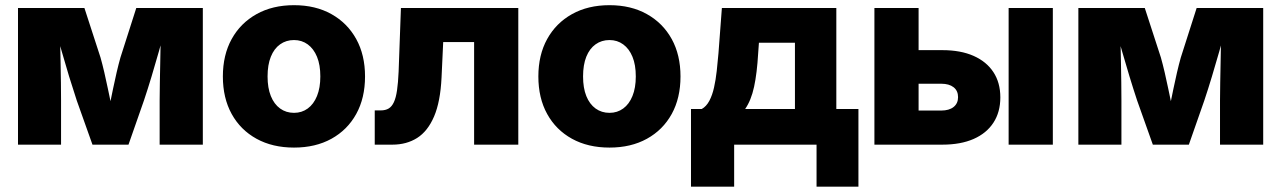

<svg xmlns="http://www.w3.org/2000/svg" viewBox="-20 -553 4898 734"><path d="M48.8 0V-522.5H302.7L364.3 -333Q371.6 -307.1 378.7 -276.6Q385.7 -246.1 392.3 -214.6Q398.9 -183.1 405 -154.1Q411.1 -125 416.5 -101.1H388.2Q394 -124.5 399.9 -153.8Q405.8 -183.1 412.4 -214.6Q418.9 -246.1 426 -276.6Q433.1 -307.1 440.4 -333L501 -522.5H755.4V0H590.3V-168.9Q590.3 -201.7 591.1 -237.3Q591.8 -272.9 592.5 -309.6Q593.3 -346.2 593.8 -382.3Q594.2 -418.5 594.7 -452.6H613.8Q601.6 -406.2 587.6 -357.2Q573.7 -308.1 559.3 -260.3Q544.9 -212.4 530.3 -168.9L471.2 0H333.5L273.4 -168.9Q258.8 -212.9 244.1 -261Q229.5 -309.1 215.6 -357.9Q201.7 -406.7 189 -452.6H209.5Q209.5 -418.9 210.2 -382.6Q210.9 -346.2 211.7 -309.6Q212.4 -272.9 212.9 -237.3Q213.4 -201.7 213.4 -168.9V0Z M1104 11.2Q1022 11.2 960.7 -22.5Q899.4 -56.2 865.7 -117.2Q832 -178.2 832 -260.7Q832 -342.8 865.7 -403.8Q899.4 -464.8 960.7 -499Q1022 -533.2 1104 -533.2Q1186 -533.2 1247.1 -499Q1308.1 -464.8 1341.8 -403.8Q1375.5 -342.8 1375.5 -260.7Q1375.5 -178.2 1341.8 -117.2Q1308.1 -56.2 1247.1 -22.5Q1186 11.2 1104 11.2ZM1104 -121.6Q1133.8 -121.6 1156.5 -138.2Q1179.2 -154.8 1191.9 -186Q1204.6 -217.3 1204.6 -260.7Q1204.6 -305.2 1191.9 -335.9Q1179.2 -366.7 1156.5 -383.3Q1133.8 -399.9 1104 -399.9Q1073.7 -399.9 1050.8 -383.5Q1027.8 -367.2 1015.4 -336.2Q1002.9 -305.2 1002.9 -260.7Q1002.9 -216.8 1015.4 -185.8Q1027.8 -154.8 1050.8 -138.2Q1073.7 -121.6 1104 -121.6Z M1412.6 0V-130.9H1435.1Q1453.6 -130.9 1465.8 -138.2Q1478 -145.5 1485.8 -162.4Q1493.7 -179.2 1497.8 -207.8Q1502 -236.3 1503.9 -279.3L1512.7 -522.5H1961.4V0H1792.5V-392.1H1674.3L1668 -256.8Q1663.6 -164.1 1639.4 -107.7Q1615.2 -51.3 1574.7 -25.6Q1534.2 0 1480 0Z M2310.1 11.2Q2228 11.2 2166.7 -22.5Q2105.5 -56.2 2071.8 -117.2Q2038.1 -178.2 2038.1 -260.7Q2038.1 -342.8 2071.8 -403.8Q2105.5 -464.8 2166.7 -499Q2228 -533.2 2310.1 -533.2Q2392.1 -533.2 2453.1 -499Q2514.2 -464.8 2547.9 -403.8Q2581.5 -342.8 2581.5 -260.7Q2581.5 -178.2 2547.9 -117.2Q2514.2 -56.2 2453.1 -22.5Q2392.1 11.2 2310.1 11.2ZM2310.1 -121.6Q2339.8 -121.6 2362.5 -138.2Q2385.3 -154.8 2397.9 -186Q2410.6 -217.3 2410.6 -260.7Q2410.6 -305.2 2397.9 -335.9Q2385.3 -366.7 2362.5 -383.3Q2339.8 -399.9 2310.1 -399.9Q2279.8 -399.9 2256.8 -383.5Q2233.9 -367.2 2221.4 -336.2Q2209 -305.2 2209 -260.7Q2209 -216.8 2221.4 -185.8Q2233.9 -154.8 2256.8 -138.2Q2279.8 -121.6 2310.1 -121.6Z M2621.6 160.6V-136.2H2662.6Q2680.2 -146 2691.7 -167.5Q2703.1 -189 2709.7 -218.5Q2716.3 -248 2720 -281.7Q2723.6 -315.4 2726.6 -349.1L2739.7 -522.5H3177.2V-136.2H3261.7V160.6H3101.6V0H2786.6V160.6ZM2828.6 -136.2H3019V-389.6H2881.3L2878.4 -349.1Q2874 -272.9 2862.8 -221.2Q2851.6 -169.4 2828.6 -136.2Z M3425.8 -361.3H3582.5Q3652.3 -361.3 3701.9 -339.4Q3751.5 -317.4 3777.8 -277.1Q3804.2 -236.8 3804.2 -180.7Q3804.2 -124.5 3777.8 -84Q3751.5 -43.5 3701.9 -21.7Q3652.3 0 3582.5 0H3322.8V-522.5H3491.7V-130.4H3578.1Q3608.4 -130.4 3625.5 -144Q3642.6 -157.7 3642.6 -181.6Q3642.6 -206.1 3625.5 -219.5Q3608.4 -232.9 3578.1 -232.9H3425.8ZM3835.9 0V-522.5H4004.9V0Z M4102.5 0V-522.5H4356.4L4418 -333Q4425.3 -307.1 4432.4 -276.6Q4439.5 -246.1 4446 -214.6Q4452.6 -183.1 4458.7 -154.1Q4464.8 -125 4470.2 -101.1H4441.9Q4447.8 -124.5 4453.6 -153.8Q4459.5 -183.1 4466.1 -214.6Q4472.7 -246.1 4479.7 -276.6Q4486.8 -307.1 4494.1 -333L4554.7 -522.5H4809.1V0H4644V-168.9Q4644 -201.7 4644.8 -237.3Q4645.5 -272.9 4646.2 -309.6Q4647 -346.2 4647.5 -382.3Q4647.9 -418.5 4648.4 -452.6H4667.5Q4655.3 -406.2 4641.4 -357.2Q4627.4 -308.1 4613 -260.3Q4598.6 -212.4 4584 -168.9L4524.9 0H4387.2L4327.1 -168.9Q4312.5 -212.9 4297.9 -261Q4283.2 -309.1 4269.3 -357.9Q4255.4 -406.7 4242.7 -452.6H4263.2Q4263.2 -418.9 4263.9 -382.6Q4264.6 -346.2 4265.4 -309.6Q4266.1 -272.9 4266.6 -237.3Q4267.1 -201.7 4267.1 -168.9V0Z"/></svg>

Font: Inter 28pt ExtraBold
Style: Regular
Weight: 800
Designer: Rasmus Andersson
Foundry: rsms
Version: Version 4.001;git-66647c0bb